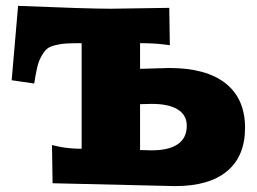

<svg xmlns="http://www.w3.org/2000/svg" viewBox="-20 -628 880 658"><path d="M20 -353 42 -607.9Q279.8 -598.1 359.9 -598.1L560.1 -601.1L562 -473.1L538.1 -476.1Q506.3 -480 460 -480V-392.1L560.1 -395Q686.5 -395 753.2 -342.3Q819.8 -289.6 819.8 -189.9Q819.8 -92.8 758.3 -41.5Q696.8 9.8 580.1 9.8L160.2 0L158.2 -130.9L184.1 -125Q220.2 -118.2 259.8 -118.2V-480Q225.6 -480 207.3 -479Q189 -478 169.4 -473.1Q149.9 -468.3 140.9 -460.4Q131.8 -452.6 122.3 -436Q112.8 -419.4 107.7 -397.9Q102.5 -376.5 97.2 -341.8ZM460 -113.8 500 -112.8Q558.6 -112.8 589.4 -134Q620.1 -155.3 620.1 -196.8Q620.1 -233.4 589.4 -252.7Q558.6 -272 500 -272L460 -271Z"/></svg>

Font: Zantroke
Style: Regular
Weight: 500
Foundry: gluk
Version: Version 0.36